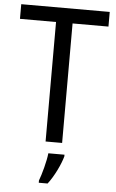

<svg xmlns="http://www.w3.org/2000/svg" viewBox="-61 -755 615 1018"><g transform="rotate(5 246.0 -246.5)"><path d="M290 0V-636H481V-714H10V-636H202V0ZM308 70V61H222C218 103 198 175 185 209V221H232C265 179 297 111 308 70Z"/></g></svg>

Font: Noto Sans Bengali SemiCondensed
Style: Regular
Weight: 400
Width: 4
Designer: Jelle Bosma - Monotype Design Team
Foundry: Monotype Imaging Inc.
Version: Version 2.003